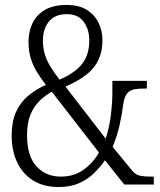

<svg xmlns="http://www.w3.org/2000/svg" viewBox="-20 -744 647 774"><path d="M217 10Q156 10 113.5 -16.5Q71 -43 49 -90Q27 -137 27 -197Q27 -253 44 -291.5Q61 -330 92 -356.5Q123 -383 165 -402Q143 -430 127.5 -456Q112 -482 103.5 -510.5Q95 -539 95 -576Q95 -617 111 -650.5Q127 -684 161 -704Q195 -724 248 -724Q299 -724 330.5 -704Q362 -684 377.5 -651.5Q393 -619 393 -582Q393 -538 377.5 -504Q362 -470 329.5 -444Q297 -418 244 -395L406 -185Q421 -231 427 -281Q433 -331 433 -373V-418H572V-387H560Q536 -387 519.5 -383.5Q503 -380 492.5 -367.5Q482 -355 477 -325Q472 -284 462 -239.5Q452 -195 434 -152L513 -56Q525 -41 541.5 -36.5Q558 -32 591 -32H600V0H481L403 -98Q384 -70 358 -45Q332 -20 297.5 -5Q263 10 217 10ZM225 -32Q278 -32 316.5 -59.5Q355 -87 379 -129L189 -374Q163 -360 140 -338Q117 -316 103 -282.5Q89 -249 89 -199Q89 -115 127 -73.5Q165 -32 225 -32ZM220 -423Q283 -450 311.5 -487Q340 -524 340 -581Q340 -625 317.5 -656Q295 -687 249 -687Q202 -687 177.5 -657.5Q153 -628 153 -580Q153 -552 160 -527.5Q167 -503 181.5 -478.5Q196 -454 220 -423Z"/></svg>

Font: Noto Serif Khmer Condensed Light
Style: Regular
Weight: 300
Width: 3
Designer: Danh Hong and the Monotype Design Team
Foundry: Monotype Imaging Inc.
Version: Version 2.004